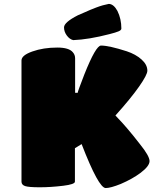

<svg xmlns="http://www.w3.org/2000/svg" viewBox="-20 -953 784 981"><path d="M89.8 -24.9V-644Q89.8 -670.4 145 -689.9Q201.2 -710 272.9 -710Q332.5 -710 352.1 -686Q363.8 -672.9 363.8 -654.8V-479H377Q377 -485.4 411.1 -573.2Q469.7 -720.2 496.1 -720.2Q537.1 -720.2 627.9 -690.9Q673.3 -675.8 703.1 -649.2Q732.9 -622.6 732.9 -591.8Q732.9 -570.8 690.4 -510.3Q647.9 -449.7 569.8 -362.8Q570.3 -362.3 585.2 -346.4Q600.1 -330.6 607.2 -322.8Q614.3 -314.9 629.4 -297.4Q644.5 -279.8 660.6 -260Q676.8 -240.2 694.8 -216.8Q744.1 -155.8 744.1 -129.9Q744.1 -104 696.8 -68.8Q656.2 -38.6 597.2 -13.2Q544.9 7.8 520 7.8Q483.9 7.8 397 -216.8L362.8 -195.8V-24.9Q362.8 -11.2 303.2 -3.9Q239.3 3.9 183.1 3.9Q126 3.9 107.9 -2.4Q89.8 -8.8 89.8 -24.9ZM536.1 -933.1Q561 -932.1 580.1 -897Q600.1 -856.4 600.1 -807.1Q600.1 -798.8 585.4 -792.7Q570.8 -786.6 540 -778.8Q433.1 -751 354 -748Q335.4 -752.4 321.3 -771.7Q307.1 -791 307.1 -813Q307.1 -838.9 377.9 -875Q385.3 -877.9 407.7 -887.9Q430.2 -897.9 441.2 -902.6Q452.1 -907.2 470.7 -914.3Q489.3 -921.4 504.9 -925.8Q520.5 -930.2 536.1 -933.1Z"/></svg>

Font: GGS TheRock Black
Style: Regular
Weight: 900
Designer: Rodrigo Fuenzalida (2012); Goodgame Studios (2014)
Foundry: Rodrigo Fuenzalida,2012;  GGS,2014
Version: Version 1.002 | FøM Mod